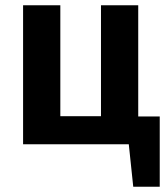

<svg xmlns="http://www.w3.org/2000/svg" viewBox="-20 -550 632 732"><path d="M507 -106H589V162H488L471 0H68V-530H210V-107H365V-530H507Z"/></svg>

Font: FiraGO SemiBold
Style: Regular
Weight: 600
Designer: bBox Type
Foundry: bBox Type GmbH
Version: Version 1.001;PS 001.001;hotconv 1.0.88;makeotf.lib2.5.64775